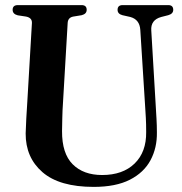

<svg xmlns="http://www.w3.org/2000/svg" viewBox="-20 -720 713 752"><path d="M548.5 -302.5 529.5 -603Q527 -643.5 490.5 -653.5L459.5 -660.5Q440.5 -665.5 440.5 -681.5Q440.5 -700 460.5 -700H639Q658.5 -700 658.5 -681.5Q658.5 -666 639 -660.5L611.5 -653.5Q569.5 -642 572.5 -600.5L590 -305Q591.5 -279 593 -253.8Q594.5 -228.5 594.5 -201.5Q595.5 -141 569.5 -92.5Q543.5 -44 488.5 -16Q433.5 12 347 12Q213 12 146.5 -45.5Q80 -103 80.5 -197.5Q81 -219 83 -256.2Q85 -293.5 87 -322L105 -629Q106.5 -650 82.5 -655L49.5 -660Q29.5 -665 29.5 -681.5Q29.5 -700 50 -700H299.5Q319.5 -700 319.5 -681.5Q319.5 -665.5 300 -660.5L266.5 -655Q246 -651 245 -629.5L227 -322.5Q224.5 -287 224 -257.5Q223.5 -228 223 -206.5Q222.5 -119 264.5 -76.8Q306.5 -34.5 380 -34.5Q461 -34.5 507.2 -79.5Q553.5 -124.5 552.5 -203Q552.5 -235 551.2 -258.2Q550 -281.5 548.5 -302.5Z"/></svg>

Font: Fraunces 144pt Soft SemiBold
Style: Regular
Weight: 600
Version: Version 1.000;[b76b70a41]